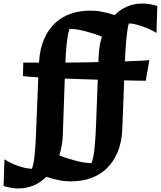

<svg xmlns="http://www.w3.org/2000/svg" viewBox="-112 -790 905 1080"><path d="M107.4 -438Q111.8 -515.6 136.2 -570.8Q160.6 -626 199.2 -661.4Q237.8 -696.8 287.8 -713.4Q337.9 -730 393.1 -730Q406.2 -730 420.4 -729.2Q434.6 -728.5 451.4 -725.8Q468.3 -723.1 488 -718.3Q507.8 -713.4 532.7 -705.1Q564.9 -737.3 604 -753.7Q643.1 -770 686 -770Q693.8 -770 701.9 -769.8Q710 -769.5 720 -768.3Q730 -767.1 742.9 -764.4Q755.9 -761.7 772.9 -756.8L768.1 -605Q752.9 -614.3 732.7 -623.8Q712.4 -633.3 690.9 -640.9Q669.4 -648.4 648.7 -653.3Q627.9 -658.2 612.8 -658.2Q607.9 -642.6 604.5 -618.9Q601.1 -595.2 598.4 -567.4Q595.7 -539.6 594 -510Q592.3 -480.5 590.8 -453.1L590.3 -444.8Q616.7 -445.8 639.9 -446.8Q663.1 -447.8 681.4 -448.5Q699.7 -449.2 711.7 -450.2Q723.6 -451.2 728 -452.1L708 -335.9Q691.9 -335.9 659.9 -336.4Q627.9 -336.9 586.4 -337.9L576.2 -68.8Q573.2 10.7 548.8 67.4Q524.4 124 485.4 160.2Q446.3 196.3 396 213.1Q345.7 230 290 230Q276.9 230 262.5 229.2Q248 228.5 231.2 225.8Q214.4 223.1 194.1 218Q173.8 212.9 148.9 204.6Q117.7 235.4 77.6 252.7Q37.6 270 -9.8 270Q-14.2 270 -20.5 269.8Q-26.9 269.5 -36.4 268.3Q-45.9 267.1 -59.6 264.4Q-73.2 261.7 -91.8 256.8L-86.9 106Q-71.3 116.2 -52 125.7Q-32.7 135.3 -12.2 142.6Q8.3 149.9 28.8 154.5Q49.3 159.2 67.9 159.2Q73.7 143.6 77.6 120.4Q81.5 97.2 84 69.8Q86.4 42.5 88.1 12.9Q89.8 -16.6 90.8 -44.9L103.5 -355Q74.2 -356.9 52 -358.4Q29.8 -359.9 17.1 -361.8L19 -438ZM241.2 -28.8Q240.2 1.5 235.1 29.5Q230 57.6 221.7 84Q241.7 92.3 265.9 100.1Q290 107.9 314.7 114.3Q339.4 120.6 362.3 124.3Q385.3 127.9 402.8 127.9Q409.2 112.8 413.6 87.4Q418 62 420.9 32.5Q423.8 2.9 425.5 -28.3Q427.2 -59.6 428.2 -86.9L438 -341.8Q391.6 -343.3 344.7 -344.7Q297.9 -346.2 252.4 -348.1ZM279.8 -627.9Q273.9 -614.3 270 -592.5Q266.1 -570.8 263.2 -545.2Q260.3 -519.5 258.5 -491.7Q256.8 -463.9 255.9 -438Q266.6 -438 285.4 -438.2Q304.2 -438.5 328.6 -438.7Q353 -439 381.8 -439.5Q410.6 -439.9 441.4 -440.9L442.9 -471.2Q444.8 -532.7 461.4 -584Q441.4 -592.3 417 -600.1Q392.6 -607.9 367.9 -614.3Q343.3 -620.6 320.3 -624.3Q297.4 -627.9 279.8 -627.9Z"/></svg>

Font: Simonetta
Style: Black Italic
Weight: 900
Italic angle: -2°
Designer: Gayaneh Bagdasaryan
Foundry: Brownfox
Version: Version 1.002